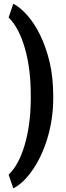

<svg xmlns="http://www.w3.org/2000/svg" viewBox="-20 -809 363 1051"><path d="M52.7 222.2 27.3 147Q83 93.8 115.2 -15.9Q147.5 -125.5 148.4 -264.2V-290Q148.4 -432.1 116.5 -544.2Q84.5 -656.2 27.3 -713.4L52.7 -788.6Q90.3 -769.5 129.6 -725.1Q168.9 -680.7 200.7 -615.2Q232.4 -549.8 252 -468Q271.5 -386.2 271.5 -274.9Q271.5 -163.6 242.4 -62Q213.4 39.6 161.9 116.2Q110.4 192.9 52.7 222.2Z"/></svg>

Font: RobotoCondensed-Bold
Style: Bold
Weight: 700
Designer: Google
Version: Version 2.001240; 2014